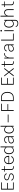

<svg xmlns="http://www.w3.org/2000/svg" viewBox="4504 -5238 972 10019"><g transform="rotate(-90 4989.5 -229.0)"><path d="M480 -38.1V0H106V-658.2H480V-619.6H150.9V-348.1H453.1V-309.1H150.9V-38.1Z M767.1 -494.6Q853.5 -494.6 902.3 -456.8Q951.2 -418.9 951.2 -364.3H910.2Q909.7 -401.9 872.6 -429.9Q835.4 -458 768.6 -458Q705.1 -458 667.5 -429Q629.9 -399.9 629.9 -360.8Q629.9 -322.3 660.6 -299.8Q691.4 -277.3 772.5 -258.8Q871.6 -236.3 912.4 -207.5Q953.1 -178.7 953.1 -129.9Q953.1 -93.3 930.2 -62.5Q907.2 -31.7 865.2 -13.4Q823.2 4.9 766.1 4.9Q677.7 4.9 626.7 -33.4Q575.7 -71.8 575.7 -125.5H617.2Q617.7 -88.4 657.5 -60.3Q697.3 -32.2 766.6 -32.2Q833 -32.2 872.1 -61.3Q911.1 -90.3 911.1 -128.9Q911.1 -162.6 881.1 -182.1Q851.1 -201.7 771 -218.8Q670.4 -242.2 629.4 -274.2Q588.4 -306.2 588.4 -360.4Q588.4 -416 636.5 -455.3Q684.6 -494.6 767.1 -494.6Z M1325.2 -37.6 1332 -4.4Q1316.4 -0.5 1299.1 2.2Q1281.7 4.9 1264.6 4.9Q1209.5 4.9 1171.4 -22.9Q1133.3 -50.8 1133.3 -113.3V-454.6H1040.5V-487.8H1133.3V-630.9H1178.2V-487.8H1329.1V-454.6H1178.2V-117.2Q1178.2 -72.8 1202.4 -52.2Q1226.6 -31.7 1269.5 -31.7Q1285.2 -31.7 1300.5 -33.7Q1315.9 -35.6 1325.2 -37.6Z M1477.5 -236.8Q1478.5 -147 1523.2 -89.6Q1567.9 -32.2 1655.3 -32.2Q1716.8 -32.2 1755.4 -60.3Q1793.9 -88.4 1809.1 -126H1856Q1833.5 -64.5 1782 -29.5Q1730.5 5.4 1654.8 5.4Q1551.3 5.4 1492.7 -60.5Q1434.1 -126.5 1434.1 -245.1Q1434.1 -364.7 1493.2 -429.7Q1552.2 -494.6 1649.9 -494.6Q1728.5 -494.6 1777.1 -461.4Q1825.7 -428.2 1847.2 -370.1Q1868.7 -312 1866.7 -236.8ZM1478.5 -272H1821.3Q1817.9 -324.2 1801 -366.2Q1784.2 -408.2 1748 -433.1Q1711.9 -458 1650.4 -458Q1571.8 -458 1527.6 -406Q1483.4 -354 1478.5 -272Z M1953.6 -244.6Q1953.6 -320.3 1977.8 -376.5Q2002 -432.6 2046.6 -463.9Q2091.3 -495.1 2151.9 -495.1Q2199.2 -495.1 2239.3 -473.4Q2279.3 -451.7 2311.5 -413.1V-686.5H2356.4V0H2314.9L2312 -78.1Q2279.8 -39.1 2239.5 -17.1Q2199.2 4.9 2151.9 4.9Q2090.8 4.9 2046.4 -26.1Q2002 -57.1 1977.8 -113.3Q1953.6 -169.4 1953.6 -244.6ZM1999 -244.1Q1999 -147.5 2041.5 -89.8Q2084 -32.2 2158.7 -32.2Q2204.6 -32.2 2243.9 -57.4Q2283.2 -82.5 2311.5 -124.5V-365.2Q2283.2 -407.2 2243.9 -432.6Q2204.6 -458 2158.7 -458Q2084 -458 2041.5 -399.7Q1999 -341.3 1999 -244.1Z M2889.2 -351.1V0H2847.7L2844.2 -92.8Q2802.7 -42.5 2755.4 -18.6Q2708 5.4 2654.3 5.4Q2588.4 5.4 2549.6 -33.2Q2510.7 -71.8 2510.7 -133.8Q2510.7 -193.4 2554 -232.2Q2597.2 -271 2678.2 -274.9L2844.2 -282.7V-351.1Q2844.2 -403.3 2803 -430.7Q2761.7 -458 2705.1 -458Q2648.9 -458 2610.8 -432.1Q2572.8 -406.2 2565.9 -364.3H2524.4Q2530.8 -423.8 2581.1 -459.2Q2631.3 -494.6 2706.5 -494.6Q2756.8 -494.6 2798.3 -478Q2839.8 -461.4 2864.5 -429.4Q2889.2 -397.5 2889.2 -351.1ZM2552.7 -135.7Q2552.7 -89.4 2581.5 -60.3Q2610.4 -31.2 2660.6 -31.2Q2715.3 -31.2 2756.3 -54.9Q2797.4 -78.6 2844.2 -134.8V-247.6L2684.1 -240.2Q2620.6 -236.8 2586.7 -208Q2552.7 -179.2 2552.7 -135.7Z M3032.2 -244.6Q3032.2 -320.3 3056.4 -376.5Q3080.6 -432.6 3125.2 -463.9Q3169.9 -495.1 3230.5 -495.1Q3277.8 -495.1 3317.9 -473.4Q3357.9 -451.7 3390.1 -413.1V-686.5H3435.1V0H3393.6L3390.6 -78.1Q3358.4 -39.1 3318.1 -17.1Q3277.8 4.9 3230.5 4.9Q3169.4 4.9 3125 -26.1Q3080.6 -57.1 3056.4 -113.3Q3032.2 -169.4 3032.2 -244.6ZM3077.6 -244.1Q3077.6 -147.5 3120.1 -89.8Q3162.6 -32.2 3237.3 -32.2Q3283.2 -32.2 3322.5 -57.4Q3361.8 -82.5 3390.1 -124.5V-365.2Q3361.8 -407.2 3322.5 -432.6Q3283.2 -458 3237.3 -458Q3162.6 -458 3120.1 -399.7Q3077.6 -341.3 3077.6 -244.1Z M4022.5 -309.6V-270.5H3615.7V-309.6Z M4257.3 0H4212.4V-658.2H4586.4V-619.6H4257.3V-324.2H4563V-286.1H4257.3Z M5202.1 -328.6Q5202.1 -232.9 5169.4 -158.9Q5136.7 -85 5072.3 -42.5Q5007.8 0 4912.1 0H4725.6V-658.2H4912.1Q5007.8 -658.2 5072.3 -615.7Q5136.7 -573.2 5169.4 -498.8Q5202.1 -424.3 5202.1 -328.6ZM5156.7 -328.6Q5156.7 -411.6 5130.6 -477.3Q5104.5 -543 5050.3 -581.3Q4996.1 -619.6 4912.1 -619.6H4770.5V-38.1H4912.1Q4996.1 -38.1 5050.3 -76.4Q5104.5 -114.7 5130.6 -180.4Q5156.7 -246.1 5156.7 -328.6Z M5949.7 -38.1V0H5575.7V-658.2H5949.7V-619.6H5620.6V-348.1H5922.9V-309.1H5620.6V-38.1Z M6397.5 -490.2H6453.6L6258.3 -246.1L6453.6 0H6397L6231.9 -214.8L6068.4 0H6012.2L6205.6 -246.1L6012.2 -490.2H6067.9L6231.9 -276.9Z M6797.4 -37.6 6804.2 -4.4Q6788.6 -0.5 6771.2 2.2Q6753.9 4.9 6736.8 4.9Q6681.6 4.9 6643.6 -22.9Q6605.5 -50.8 6605.5 -113.3V-454.6H6512.7V-487.8H6605.5V-630.9H6650.4V-487.8H6801.3V-454.6H6650.4V-117.2Q6650.4 -72.8 6674.6 -52.2Q6698.7 -31.7 6741.7 -31.7Q6757.3 -31.7 6772.7 -33.7Q6788.1 -35.6 6797.4 -37.6Z M6946.8 -490.2H6989.3L6990.7 -326.2Q7006.3 -374 7031.5 -412.1Q7056.6 -450.2 7094.5 -472.4Q7132.3 -494.6 7186 -494.6Q7208.5 -494.6 7226.1 -489.7L7219.2 -449.7Q7206.5 -455.1 7179.7 -455.1Q7121.6 -455.1 7084.5 -425Q7047.4 -395 7025.6 -345.2Q7003.9 -295.4 6991.7 -234.9L6991.2 -235.4V0H6946.8Z M7681.6 -351.1V0H7640.1L7636.7 -92.8Q7595.2 -42.5 7547.9 -18.6Q7500.5 5.4 7446.8 5.4Q7380.9 5.4 7342 -33.2Q7303.2 -71.8 7303.2 -133.8Q7303.2 -193.4 7346.4 -232.2Q7389.6 -271 7470.7 -274.9L7636.7 -282.7V-351.1Q7636.7 -403.3 7595.5 -430.7Q7554.2 -458 7497.6 -458Q7441.4 -458 7403.3 -432.1Q7365.2 -406.2 7358.4 -364.3H7316.9Q7323.2 -423.8 7373.5 -459.2Q7423.8 -494.6 7499 -494.6Q7549.3 -494.6 7590.8 -478Q7632.3 -461.4 7657 -429.4Q7681.6 -397.5 7681.6 -351.1ZM7345.2 -135.7Q7345.2 -89.4 7374 -60.3Q7402.8 -31.2 7453.1 -31.2Q7507.8 -31.2 7548.8 -54.9Q7589.8 -78.6 7636.7 -134.8V-247.6L7476.6 -240.2Q7413.1 -236.8 7379.2 -208Q7345.2 -179.2 7345.2 -135.7Z M8249 -38.1V0H7884.3V-658.2H7929.2V-38.1Z M8352.1 -652.8Q8352.1 -670.4 8364.3 -682.9Q8376.5 -695.3 8395 -695.3Q8414.1 -695.3 8426 -682.9Q8438 -670.4 8438 -652.8Q8438 -634.8 8426 -622.1Q8414.1 -609.4 8395 -609.4Q8376.5 -609.4 8364.3 -622.1Q8352.1 -634.8 8352.1 -652.8ZM8373 -490.2H8418V0H8373Z M8557.6 -244.6Q8557.6 -320.3 8581.8 -376.5Q8606 -432.6 8650.6 -463.9Q8695.3 -495.1 8755.9 -495.1Q8803.7 -495.1 8844 -473.1Q8884.3 -451.2 8916.5 -411.6L8919.4 -490.2H8960.4V92.8Q8960.4 139.2 8935.8 171.4Q8911.1 203.6 8869.4 220.2Q8827.6 236.8 8776.4 236.8Q8699.2 236.8 8649.4 201.4Q8599.6 166 8592.8 106.4H8633.8Q8640.6 148.9 8679.2 174.6Q8717.8 200.2 8775.4 200.2Q8833.5 200.2 8874.8 172.6Q8916 145 8916 92.8V-78.1Q8883.8 -39.1 8843.5 -17.1Q8803.2 4.9 8755.9 4.9Q8694.8 4.9 8650.4 -26.1Q8606 -57.1 8581.8 -113.3Q8557.6 -169.4 8557.6 -244.6ZM8603 -244.1Q8603 -147.5 8645.5 -89.8Q8688 -32.2 8762.7 -32.2Q8809.1 -32.2 8848.4 -57.9Q8887.7 -83.5 8916 -125.5V-364.3Q8887.7 -406.7 8848.1 -432.4Q8808.6 -458 8762.7 -458Q8688 -458 8645.5 -399.7Q8603 -341.3 8603 -244.1Z M9176.8 0H9131.8V-688.5H9176.8V-377.9Q9228.5 -494.6 9354 -494.6Q9431.2 -494.6 9474.4 -443.8Q9517.6 -393.1 9517.6 -306.6V0H9472.7V-303.7Q9472.7 -373 9439 -414.6Q9405.3 -456.1 9345.7 -456.1Q9278.3 -456.1 9234.6 -412.1Q9190.9 -368.2 9176.8 -287.6Z M9917.5 -37.6 9924.3 -4.4Q9908.7 -0.5 9891.4 2.2Q9874 4.9 9856.9 4.9Q9801.8 4.9 9763.7 -22.9Q9725.6 -50.8 9725.6 -113.3V-454.6H9632.8V-487.8H9725.6V-630.9H9770.5V-487.8H9921.4V-454.6H9770.5V-117.2Q9770.5 -72.8 9794.7 -52.2Q9818.8 -31.7 9861.8 -31.7Q9877.4 -31.7 9892.8 -33.7Q9908.2 -35.6 9917.5 -37.6Z"/></g></svg>

Font: Estedad-FD ExtraLight
Style: Regular
Weight: 200
Designer: Amin Abedi
Version: Version 7.3